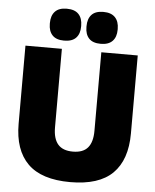

<svg xmlns="http://www.w3.org/2000/svg" viewBox="-58 -889 769 953"><g transform="rotate(5 327.0 -412.0)"><path d="M327.5 16.5Q184.5 16.5 116 -51.2Q47.5 -119 47.5 -250V-639H229V-247.5Q229 -191.5 253 -163.5Q277 -135.5 327.5 -135.5Q378 -135.5 401.8 -163.5Q425.5 -191.5 425.5 -247.5V-639H607V-250Q607 -119 538.8 -51.2Q470.5 16.5 327.5 16.5ZM236 -680.5Q197 -680.5 177.8 -700.8Q158.5 -721 158.5 -757.5V-761.5Q158.5 -798.5 177.8 -819Q197 -839.5 236 -839.5Q276 -839.5 295.2 -819Q314.5 -798.5 314.5 -761.5V-757.5Q314.5 -721 295.2 -700.8Q276 -680.5 236 -680.5ZM418.5 -680.5Q379 -680.5 360 -700.8Q341 -721 341 -757.5V-761.5Q341 -798.5 360 -819Q379 -839.5 418.5 -839.5Q457.5 -839.5 477 -819Q496.5 -798.5 496.5 -761.5V-757.5Q496.5 -721 477 -700.8Q457.5 -680.5 418.5 -680.5Z"/></g></svg>

Font: Anek Malayalam ExtraBold
Style: Regular
Weight: 800
Version: Version 1.003